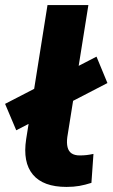

<svg xmlns="http://www.w3.org/2000/svg" viewBox="-44 -725 443 756"><path d="M218 11Q126 11 85.5 -37.5Q45 -86 59 -177L143 -705H304L221 -185Q218 -162 222 -145.5Q226 -129 238 -121Q250 -113 270 -113Q285 -113 297.5 -114.5Q310 -116 324 -119L316 -5Q291 3 268.5 7Q246 11 218 11ZM20 -212 -24 -316 336 -502 379 -398Z"/></svg>

Font: Nunito Sans 8pt ExtraBold
Style: Italic
Weight: 800
Italic angle: -9°
Version: Version 3.101;gftools[0.9.27]